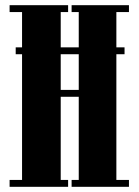

<svg xmlns="http://www.w3.org/2000/svg" viewBox="-20 -720 534 740"><path d="M17 0V-26.5H65V-511H40.5V-537.5H65V-673.5H17V-700H242.5V-673.5H214V-537.5H283.5V-673.5H256V-700H477V-673.5H428.5V-537.5H460V-511H428.5V-26.5H477V0H256V-26.5H283.5V-347H214V-26.5H242.5V0ZM214 -373.5H283.5V-511H214Z"/></svg>

Font: Imbue 50pt Black
Style: Regular
Weight: 900
Designer: Tyler Finck
Foundry: Etcetera Type Company
Version: Version 1.102; ttfautohint (v1.8.3)